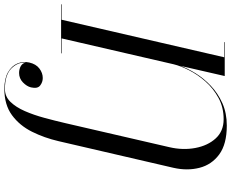

<svg xmlns="http://www.w3.org/2000/svg" viewBox="-174 -690 1060 880"><g transform="rotate(90 356.0 -250.0)"><path d="M-64 -2.5H6.5L178.5 -747.5H109V-750H264.5L218 -547.5Q229.5 -580 252.2 -616.8Q275 -653.5 309 -686Q343 -718.5 388.5 -739Q434 -759.5 491.5 -759.5Q576.5 -759.5 623.8 -724.8Q671 -690 685.2 -634Q699.5 -578 685 -514.5L563 11.5Q548 76.5 519.8 133.2Q491.5 190 444 225Q396.5 260 324 260Q276 260 247 243.2Q218 226.5 207 200.2Q196 174 202.5 146Q209.5 115 230 99.5Q250.5 84 273.5 84Q292.5 84 308 96Q323.5 108 316.5 138Q312 157 293.8 174.8Q275.5 192.5 250.5 192.5Q233 192.5 219.2 184.8Q205.5 177 203 162Q200.5 199 230 228.2Q259.5 257.5 324 257.5Q358 257.5 382.5 232.5Q407 207.5 425 166.5Q443 125.5 456.2 76.5Q469.5 27.5 480.5 -20L590.5 -496Q605 -558 594.2 -615.2Q583.5 -672.5 550.2 -708.8Q517 -745 462.5 -745Q408 -745 364.8 -721.5Q321.5 -698 289.5 -661.8Q257.5 -625.5 237.8 -586.2Q218 -547 210.5 -515.5L92 -2.5H160.5V0H-64Z"/></g></svg>

Font: Bodoni* 72pt
Style: Italic
Weight: 400
Italic angle: -13°
Version: Version 2.3